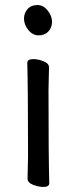

<svg xmlns="http://www.w3.org/2000/svg" viewBox="-20 -724 303 760"><path d="M152 16Q133 16 111 7.5Q89 -1 89 -17L91 -105Q91 -368 88 -475Q88 -490 112 -490Q131 -490 152.5 -481.5Q174 -473 174 -457L172 -368Q172 -105 175 1Q175 16 152 16ZM75 -650Q75 -672 89 -688Q103 -704 128 -704Q152 -704 169 -682Q186 -660 186 -638Q186 -615 171.5 -599.5Q157 -584 133 -584Q109 -584 92 -605.5Q75 -627 75 -650Z"/></svg>

Font: LXGW WenKai Medium
Style: Regular
Weight: 500
Designer: LXGW / Fontworks Inc.
Foundry: LXGW / Fontworks Inc.
Version: Version 1.501; October 10, 2024